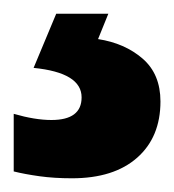

<svg xmlns="http://www.w3.org/2000/svg" viewBox="-32 -20 254 280"><path d="M202 128Q202 180 168 210Q134 240 73 240Q47 240 25.5 237Q4 234 -12 230V146Q19 155 43 155Q87 155 87 122Q87 86 17 79L50 0H126L111 37Q150 43 176 65.5Q202 88 202 128Z"/></svg>

Font: Noto Sans Lao Condensed ExtraBold
Style: Regular
Weight: 800
Width: 3
Designer: Monotype Design Team
Foundry: Monotype Imaging Inc.
Version: Version 2.003; ttfautohint (v1.8.4.7-5d5b)